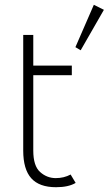

<svg xmlns="http://www.w3.org/2000/svg" viewBox="-20 -769 454 802"><path d="M77 -140V-623H119V-495H280V-455H119V-140Q119 -76 147.5 -50.5Q176 -25 213 -25Q247 -25 275 -40L296 -5Q266 13 214 13Q144 13 110.5 -24.5Q77 -62 77 -140ZM372 -749 414 -728 317 -559 295 -572Z"/></svg>

Font: Bellota Text Light
Style: Regular
Weight: 300
Designer: Kemie Guaida
Foundry: Kemie Guaida
Version: Version 4.001